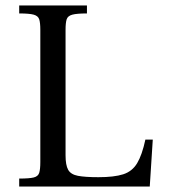

<svg xmlns="http://www.w3.org/2000/svg" viewBox="-20 -680 616 700"><path d="M50 0V-29Q87 -29 103 -33Q119 -37 123 -50Q127 -63 127 -89V-571Q127 -597 123 -609.5Q119 -622 103 -626.5Q87 -631 50 -631V-660H297V-631Q260 -631 243.5 -626.5Q227 -622 223 -609.5Q219 -597 219 -571V-114Q219 -78 228.5 -61Q238 -44 264 -39Q290 -34 339 -34Q396 -34 429 -44.5Q462 -55 480 -85Q498 -115 510 -171H537L526 0Z"/></svg>

Font: Frank Ruhl Libre
Style: Regular
Weight: 400
Designer: Yanek Iontef
Foundry: Fontef
Version: Version 6.004